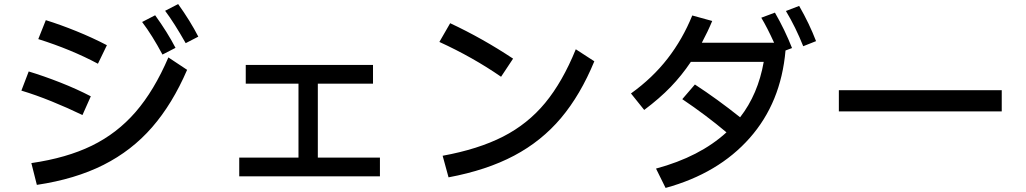

<svg xmlns="http://www.w3.org/2000/svg" viewBox="-20 -875 5040 943"><path d="M892 -663Q836 -762 791 -822L855 -855Q915 -771 954 -695ZM778 -607Q728 -701 678 -767L742 -800Q802 -717 842 -640ZM461 -562Q330 -632 168 -683L205 -776Q276 -754 355 -722Q434 -690 505 -653ZM134 -74Q307 -99 431 -159.5Q555 -220 646 -325Q737 -430 807 -593L899 -532Q827 -365 727 -250Q627 -135 488 -65Q349 5 161 33ZM385 -310Q313 -345 234 -377Q155 -409 85 -430L121 -524Q194 -502 275.5 -470Q357 -438 426 -402Z M1846 -9H1155V-101H1446V-464H1187V-556H1812V-464H1541V-101H1846Z M2441 -498Q2302 -594 2138 -669L2191 -761Q2351 -686 2500 -587ZM2154 -110Q2329 -142 2450.5 -204Q2572 -266 2657.5 -369.5Q2743 -473 2808 -633L2899 -574Q2831 -409 2735.5 -295.5Q2640 -182 2505 -110.5Q2370 -39 2183 -4Z M3905 -846Q3955 -759 3988 -673L3925 -648Q3888 -741 3840 -821ZM3786 -813Q3835 -728 3870 -639L3838 -627Q3816 -371 3662 -197Q3508 -23 3249 48L3202 -47Q3417 -105 3548 -225Q3447 -310 3331 -388L3393 -460Q3502 -389 3615 -299Q3703 -412 3731 -571H3373Q3328 -504 3274 -448Q3220 -392 3144 -335L3079 -416Q3185 -492 3259 -587.5Q3333 -683 3380 -799L3478 -772Q3456 -719 3427 -665H3782Q3748 -740 3719 -788Z M4900 -328H4100V-432H4900Z"/></svg>

Font: IBM Plex Sans JP Medm
Style: Regular
Weight: 500
Designer: Mike Abbink; Paul van der Laan; Pieter van Rosmalen; Wujin Sim; Yejin Wi; Jinhee Kim; Boomi Park; Yona Kim; Kichan Ma
Foundry: Sandoll Inc.
Version: Version 1.002